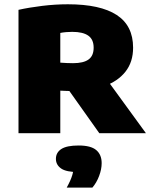

<svg xmlns="http://www.w3.org/2000/svg" viewBox="-20 -623 709 898"><path d="M66.5 0V-577Q116 -588 177.2 -595.5Q238.5 -603 297.5 -603Q449 -603 525.8 -553Q602.5 -503 602.5 -400Q602.5 -333 566.8 -287.8Q531 -242.5 466.8 -219.8Q402.5 -197 316.5 -197Q303.5 -197 289.8 -197.8Q276 -198.5 262 -199V0ZM444.5 0 251.5 -272H464.5L662.5 0ZM321.5 -327.5Q370.5 -327.5 394.2 -344.8Q418 -362 418 -400Q418 -438.5 393 -456.2Q368 -474 318 -474Q305.5 -474 290 -472.8Q274.5 -471.5 262 -469V-330Q279 -329 292 -328.2Q305 -327.5 321.5 -327.5ZM292 254.5Q311 220 318 196.2Q325 172.5 325 146.5L361.5 182H348.5Q290 182 265.8 165Q241.5 148 241.5 120Q241.5 90.5 266.8 74Q292 57.5 348 57.5Q405 57.5 430.2 79Q455.5 100.5 455.5 140Q455.5 168.5 443.5 200.2Q431.5 232 412 254.5Z"/></svg>

Font: Encode Sans SC SemiExpanded ExtraBold
Style: Regular
Weight: 800
Width: 6
Designer: Multiple Designers
Foundry: Impallari Type
Version: Version 3.002